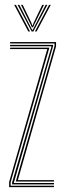

<svg xmlns="http://www.w3.org/2000/svg" viewBox="-20 -774 268 794"><path d="M45.2 -23.2 205.5 -583.5V-594.2H21.8V-600H211.8V-582.5L53.8 -29H203.2V-23.2ZM17.8 0V-21.5L175.5 -571H21.8V-576.8H184.2L24 -20.5V-5.8H203.2V0ZM30 -11.5V-19.2L192.5 -579.8V-582.8H21.8V-588.5H199.5V-583L37 -17.2H203.2V-11.5ZM38.8 -754H45.8L104.2 -644H97ZM52.8 -754H60L107.2 -661.5L113 -650.5H115.5L121.2 -661.5L168.8 -754H176L118 -644H110.8ZM66.8 -754H73.8L109.8 -679.5L113.2 -668.8H115.5L119 -679.5L154.8 -754H162L122.5 -674L116.8 -661.2H111.8L106 -674ZM183 -754H190L131.5 -644H124.5Z"/></svg>

Font: Big Shoulders Inline Display ExtraLight
Style: Regular
Weight: 250
Version: Version 2.002